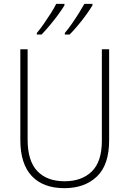

<svg xmlns="http://www.w3.org/2000/svg" viewBox="-20 -971 674 1001"><path d="M549 -240Q549 -111 485 -50.5Q421 10 316 10Q205 10 145.5 -53.5Q86 -117 86 -241V-714H124V-243Q124 -132 174.5 -79Q225 -26 317 -26Q406 -26 458.5 -77Q511 -128 511 -237V-714H549ZM462 -943Q450 -923 430 -895Q410 -867 386.5 -839Q363 -811 343 -791H318V-799Q335 -819 354.5 -847Q374 -875 391.5 -903Q409 -931 420 -951H462ZM316 -943Q304 -923 284 -895.5Q264 -868 240.5 -840Q217 -812 197 -791H172V-799Q189 -819 208.5 -847Q228 -875 245.5 -902.5Q263 -930 273 -951H316Z"/></svg>

Font: Noto Sans Arabic SemCond ExtLt
Style: Regular
Weight: 200
Width: 4
Designer: Monotype Design Team, Nadine Chahine, Nizar Qandah and Khaled Hosny
Foundry: Monotype Imaging Inc.
Version: Version 2.012; ttfautohint (v1.8.4.7-5d5b)